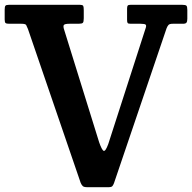

<svg xmlns="http://www.w3.org/2000/svg" viewBox="-20 -770 801 800"><path d="M431 -169.5 586 -650Q591 -663 587.2 -667Q583.5 -671 566 -671H525Q514.5 -671 512 -674Q509.5 -677 509.5 -687V-734.5Q509.5 -743.5 512.2 -746.8Q515 -750 524.5 -750H738.5Q753 -750 756.8 -746.2Q760.5 -742.5 760.5 -728.5V-692Q760.5 -681 757.2 -676Q754 -671 742.5 -671H700Q686.5 -671 682 -666Q677.5 -661 674 -652L455 -7Q452 1 448.2 5.5Q444.5 10 431.5 10H344Q330 10 325 5.5Q320 1 316 -8.5L96.5 -649Q92 -660.5 89 -665.8Q86 -671 69 -671H18.5Q7.5 -671 3.5 -673.8Q-0.5 -676.5 -0.5 -688.5V-730Q-0.5 -742.5 2.8 -746.2Q6 -750 18 -750H310Q324.5 -750 326.8 -745.5Q329 -741 329 -726.5V-694Q329 -679 325.2 -675Q321.5 -671 307 -671H269.5Q249 -671 245.8 -665.5Q242.5 -660 247.5 -645.5L393 -177.5Q404.5 -144.5 412 -141.5Q419.5 -138.5 431 -169.5Z"/></svg>

Font: Besley* Narrow Semi
Style: Regular
Weight: 600
Width: 4
Designer: Owen Earl
Foundry: indestructible type*
Version: Version 3.000; ttfautohint (v1.8.3)